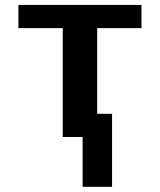

<svg xmlns="http://www.w3.org/2000/svg" viewBox="-20 -548 640 768"><path d="M310.5 0H231V-435.5H53.7V-528.3H545.9V-435.5H368.7V-92.8H428.2V199.2H310.5Z"/></svg>

Font: Liberation Mono
Style: Bold
Weight: 700
Monospace: yes
Designer: Steve Matteson
Foundry: Ascender Corporation
Version: Version 2.1.5